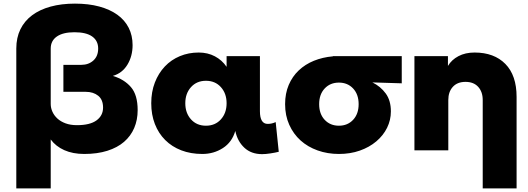

<svg xmlns="http://www.w3.org/2000/svg" viewBox="-20 -780 2917 1060"><path d="M70 -512Q70 -572 92.5 -618Q115 -664 157 -695.5Q199 -727 259 -743.5Q319 -760 394 -760Q469 -760 528 -744Q587 -728 628 -698.5Q669 -669 690.5 -626.5Q712 -584 712 -531Q712 -470 683.5 -423Q655 -376 603 -361Q666 -342 703 -299Q740 -256 740 -172Q740 -118 721 -73.5Q702 -29 665 3Q628 35 572.5 52.5Q517 70 445 70Q382 70 335 49Q288 28 260 -10V260H70ZM260 -206Q260 -184 269.5 -163Q279 -142 297 -125.5Q315 -109 342 -99Q369 -89 405 -89Q477 -89 513 -115.5Q549 -142 549 -186Q549 -230 522 -251.5Q495 -273 454 -273H330V-422H429Q469 -422 495.5 -446Q522 -470 522 -512Q522 -555 489 -578.5Q456 -602 391 -602Q328 -602 294 -578.5Q260 -555 260 -512Z M815 -210Q815 -273 835 -324.5Q855 -376 890 -413Q925 -450 973 -470Q1021 -490 1077 -490Q1127 -490 1166.5 -469Q1206 -448 1231 -411V-470H1415V-166Q1415 -96 1458 -96Q1470 -96 1480.5 -98.5Q1491 -101 1502 -106L1519 58Q1499 63 1472.5 67Q1446 71 1427 71Q1367 71 1329 35.5Q1291 0 1279 -57Q1261 5 1210.5 37.5Q1160 70 1097 70Q1033 70 981 50Q929 30 892 -7Q855 -44 835 -95.5Q815 -147 815 -210ZM1003 -210Q1003 -156 1034.5 -121Q1066 -86 1117 -86Q1168 -86 1199.5 -121Q1231 -156 1231 -210Q1231 -264 1199.5 -299Q1168 -334 1117 -334Q1066 -334 1034.5 -299Q1003 -264 1003 -210Z M1554 -205Q1554 -264 1574 -311Q1594 -358 1629.5 -391.5Q1665 -425 1713 -444.5Q1761 -464 1818 -469V-470H2198V-320L2036 -325Q2081 -303 2109.5 -264Q2138 -225 2138 -165Q2138 -117 2117 -74.5Q2096 -32 2057.5 0.5Q2019 33 1966.5 51.5Q1914 70 1851 70Q1788 70 1733.5 50.5Q1679 31 1639.5 -4.5Q1600 -40 1577 -91Q1554 -142 1554 -205ZM1742 -205Q1742 -151 1772.5 -118.5Q1803 -86 1851 -86Q1899 -86 1929.5 -118.5Q1960 -151 1960 -205Q1960 -259 1929.5 -291.5Q1899 -324 1851 -324Q1803 -324 1772.5 -291.5Q1742 -259 1742 -205Z M2645 260V-228Q2645 -273 2620 -300.5Q2595 -328 2550 -328Q2505 -328 2480 -300.5Q2455 -273 2455 -228V50H2268V-470H2453V-416Q2473 -450 2511 -470Q2549 -490 2600 -490Q2708 -490 2770 -427Q2832 -364 2832 -245V260Z"/></svg>

Font: OA Gothic ExtraBold
Style: Regular
Weight: 800
Designer: Choi Chi-young, Lee Jaesang, Lee Juhyun, Han Dohee
Foundry: DDUNGSANG CORP.
Version: Version 1.000;Build 20210203